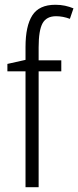

<svg xmlns="http://www.w3.org/2000/svg" viewBox="-20 -785 328 805"><path d="M237 -486H142V0H87V-486H11V-517L87 -534V-588Q87 -676 115.5 -720.5Q144 -765 212 -765Q234 -765 252.5 -761Q271 -757 288 -750L273 -706Q244 -717 215 -717Q175 -717 158.5 -687.5Q142 -658 142 -586V-532H237Z"/></svg>

Font: Noto Sans Myanmar UI Condensed Light
Style: Regular
Weight: 300
Width: 3
Designer: Monotype Design Team
Foundry: Monotype Imaging Inc.
Version: Version 2.103; ttfautohint (v1.8.4.7-5d5b)